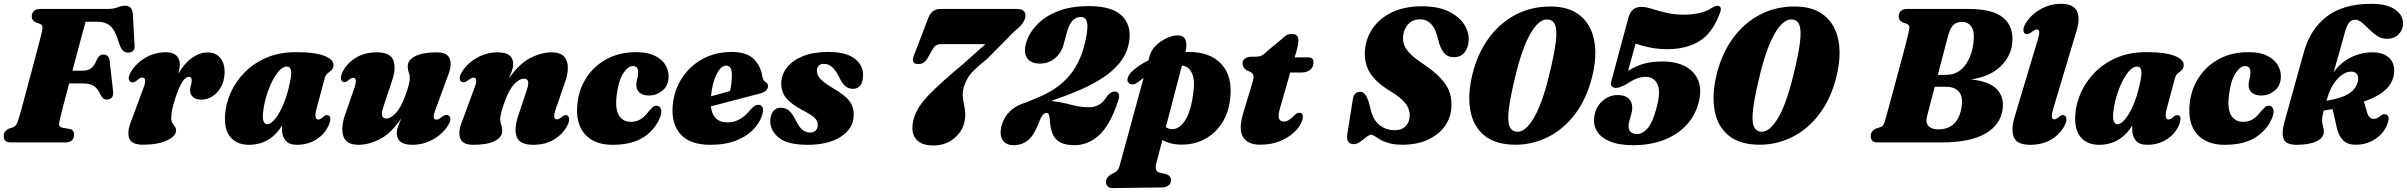

<svg xmlns="http://www.w3.org/2000/svg" viewBox="-22 -747 12624 1007"><path d="M144.5 -660.5Q144.5 -678 155.5 -689Q166.5 -700 188 -700H541Q574.5 -700 595 -708.5Q615.5 -717 634.5 -717Q669 -717 674.5 -677L683.5 -515.5Q689 -476 656 -471.5Q622.5 -466 605.5 -511L597.5 -536Q581 -589 556.2 -611Q531.5 -633 486.5 -633H427Q421.5 -613.5 410.5 -573.2Q399.5 -533 386 -481.8Q372.5 -430.5 358 -376.5H413.5Q440 -376.5 457.5 -390.5Q475 -404.5 488 -439Q500 -461 520 -461Q549 -461 553 -428L571 -269.5Q574 -246.5 564.5 -235.8Q555 -225 539.5 -225Q527 -224.5 519.2 -231.2Q511.5 -238 506 -248.5Q492 -281 471.5 -295.2Q451 -309.5 409.5 -309.5H340.5Q323 -244 309.5 -191.5Q296 -139 292 -121Q286.5 -100.5 288.5 -90.5Q290.5 -80.5 308.5 -76.5L344.5 -70.5Q366.5 -65.5 366.5 -39.5Q366.5 -22 355.2 -11Q344 0 322.5 0H35Q13 0 5.2 -9.5Q-2.5 -19 -2.5 -33.5Q-2.5 -47.5 5.5 -57.5Q13.5 -67.5 25 -72.5L48 -80Q65.5 -87 74.5 -119Q80.5 -138 90.5 -175Q100.5 -212 113.2 -259Q126 -306 139.2 -355.8Q152.5 -405.5 164.5 -451.2Q176.5 -497 185.5 -531.2Q194.5 -565.5 198 -581Q202.5 -600 200.2 -608.8Q198 -617.5 187 -622L165.5 -629.5Q155.5 -635 150 -642Q144.5 -649 144.5 -660.5Z M670 -315Q659 -316.5 654.5 -328.5Q650 -340.5 659.5 -360Q683.5 -408 734.5 -440.5Q785.5 -473 848.5 -473Q884.5 -473 902.8 -455.8Q921 -438.5 921 -409.5Q921 -398.5 919 -386.5Q917 -374.5 914 -361.5Q947 -417.5 986.5 -444.8Q1026 -472 1067 -472Q1110.5 -472 1134.2 -442Q1158 -412 1156 -363Q1154 -321 1136.5 -290Q1119 -259 1092.2 -241.8Q1065.5 -224.5 1036 -224.5Q1003.5 -224.5 989.2 -238.8Q975 -253 975 -271.5Q975 -285.5 979.2 -298.8Q983.5 -312 983.5 -326Q983.5 -344 968.5 -344Q952 -344 935 -318.8Q918 -293.5 898 -233.5Q886 -197.5 881 -172.5Q876 -147.5 876 -127Q876 -111 882.5 -101.2Q889 -91.5 895.2 -83.2Q901.5 -75 901.5 -63.5Q901.5 -33 853.8 -10.5Q806 12 726.5 12Q667 12 655.2 -23Q643.5 -58 667.5 -116L728.5 -280.5Q741 -312.5 739 -326.5Q737 -340.5 724.5 -340.5Q718 -340.5 711.2 -336.8Q704.5 -333 694 -323.5Q681 -313 670 -315Z M1638.5 -178.5Q1630 -147 1633.2 -133.5Q1636.5 -120 1647.5 -120Q1659 -120 1677 -137Q1689 -146.5 1698.5 -142.5Q1720 -136.5 1703 -92.5Q1683.5 -45.5 1638.5 -16.5Q1593.5 12.5 1535 12.5Q1494.5 12.5 1475.8 -9.8Q1457 -32 1457 -70Q1457 -79 1457.5 -89Q1395 12.5 1283 12.5Q1221 12.5 1186.8 -27.5Q1152.5 -67.5 1158.5 -147Q1162.5 -204.5 1188.5 -262.2Q1214.5 -320 1261.5 -367.8Q1308.5 -415.5 1375.8 -444.5Q1443 -473.5 1530 -473.5Q1633.5 -473.5 1682 -453Q1730.5 -432.5 1727 -403Q1725 -386 1715.8 -378.2Q1706.5 -370.5 1696.2 -362.2Q1686 -354 1681 -336.5ZM1357.5 -154Q1354.5 -121 1361.5 -108.2Q1368.5 -95.5 1378.5 -95.5Q1400.5 -95.5 1425 -128.2Q1449.5 -161 1470.5 -215.5Q1491.5 -270 1502.5 -336.5Q1513.5 -398 1482.5 -398Q1462 -398 1441.2 -375Q1420.5 -352 1402.8 -315Q1385 -278 1373 -235.5Q1361 -193 1357.5 -154Z M2327.5 -143Q2338.5 -139 2339.8 -124.8Q2341 -110.5 2329.5 -92Q2301.5 -45.5 2250.2 -16.5Q2199 12.5 2141 12.5Q2059 12.5 2059 -49Q2059 -65.5 2066.2 -85.5Q2073.5 -105.5 2082.5 -126.5Q2030.5 -48.5 1971.5 -18Q1912.5 12.5 1858.5 12.5Q1793.5 12.5 1778.8 -33.2Q1764 -79 1789 -148L1835 -281Q1846 -312.5 1844 -325.8Q1842 -339 1830.5 -339Q1819 -339 1801.5 -323Q1787.5 -312.5 1777 -318Q1768 -321.5 1766.2 -335.2Q1764.5 -349 1775.5 -371.5Q1798.5 -416 1844.5 -444.2Q1890.5 -472.5 1954 -472.5Q2025.5 -472.5 2041 -430.5Q2056.5 -388.5 2034 -323L1989.5 -189Q1967.5 -125.5 2003.5 -125.5Q2028 -125.5 2054.2 -154.2Q2080.5 -183 2101 -238Q2127.5 -308 2127.5 -337.5Q2127.5 -353.5 2122 -367.2Q2116.5 -381 2116.5 -399Q2116.5 -432.5 2156 -452.5Q2195.5 -472.5 2268.5 -472.5Q2324 -472.5 2337 -438.5Q2350 -404.5 2326 -346.5L2264.5 -179Q2251 -145.5 2253 -132.5Q2255 -119.5 2267 -119.5Q2278.5 -119.5 2300.5 -137.5Q2316 -147.5 2327.5 -143Z M2401.5 -317Q2390.5 -320.5 2389.2 -334.8Q2388 -349 2399.5 -367.5Q2427.5 -414.5 2478.5 -443.5Q2529.5 -472.5 2588 -472.5Q2669.5 -472.5 2669.5 -410.5Q2669.5 -394 2662.5 -374Q2655.5 -354 2646 -333Q2698.5 -411 2757.5 -441.8Q2816.5 -472.5 2870.5 -472.5Q2936 -472.5 2950.8 -426.5Q2965.5 -380.5 2940 -312L2894 -178.5Q2883 -147.5 2885 -134.2Q2887 -121 2899 -121Q2910 -121 2928 -136.5Q2941.5 -147 2952 -142Q2961 -138 2963 -124.5Q2965 -111 2953.5 -88.5Q2930.5 -44 2884.5 -15.8Q2838.5 12.5 2775 12.5Q2703.5 12.5 2688.2 -29.2Q2673 -71 2695 -137L2739.5 -270.5Q2750.5 -302 2748 -318Q2745.5 -334 2725.5 -334Q2701 -334 2674.8 -305.5Q2648.5 -277 2628 -222Q2601.5 -151.5 2601.5 -122Q2601.5 -106 2606.8 -92.5Q2612 -79 2612 -61Q2612 -27 2572.8 -7.2Q2533.5 12.5 2460 12.5Q2404.5 12.5 2391.8 -21.2Q2379 -55 2402.5 -113L2464.5 -280.5Q2477.5 -314 2475.8 -327Q2474 -340 2461.5 -340Q2450 -340 2428.5 -322.5Q2413 -312 2401.5 -317Z M3296.5 -400.5Q3271 -400.5 3246 -361Q3221 -321.5 3212.5 -248.5Q3203.5 -175 3224.2 -141.5Q3245 -108 3287 -108Q3315.5 -108 3337.5 -121.5Q3359.5 -135 3379.5 -162Q3392 -176 3400.8 -184.5Q3409.5 -193 3422 -192.5Q3435.5 -192.5 3443.2 -178Q3451 -163.5 3441.5 -136Q3417.5 -70 3355.8 -28.8Q3294 12.5 3190 12.5Q3094.5 12.5 3045 -43.8Q2995.5 -100 3006.5 -203Q3013.5 -276.5 3052.8 -338.2Q3092 -400 3159 -436.8Q3226 -473.5 3316 -473.5Q3375.5 -473.5 3413.5 -454.2Q3451.5 -435 3469 -404.8Q3486.5 -374.5 3484.5 -341Q3482.5 -295.5 3451.2 -270.8Q3420 -246 3381.5 -246Q3350 -246 3332.2 -261.2Q3314.5 -276.5 3315.5 -302Q3316 -320 3320.5 -334.2Q3325 -348.5 3325 -368Q3325.5 -400.5 3296.5 -400.5Z M3979.5 -160Q3970.5 -114.5 3935.8 -75Q3901 -35.5 3842.8 -11.5Q3784.5 12.5 3704 12.5Q3596 12.5 3547.2 -43Q3498.5 -98.5 3506 -191.5Q3512.5 -271 3553 -335Q3593.5 -399 3661.2 -436.8Q3729 -474.5 3816.5 -474.5Q3893.5 -474.5 3930.5 -438.2Q3967.5 -402 3976 -347.5Q3980.5 -323 3992 -317.5Q4006 -311 4006 -296Q4006 -284 3997 -273.5Q3988 -263 3964 -256.5Q3937.5 -249.5 3893.2 -238Q3849 -226.5 3799.5 -213.5Q3750 -200.5 3706.5 -189Q3716 -105 3793.5 -105Q3828 -105 3857.8 -121.8Q3887.5 -138.5 3911.5 -169Q3926.5 -185.5 3936.8 -191.8Q3947 -198 3959 -197Q3971 -195.5 3976.5 -185.5Q3982 -175.5 3979.5 -160ZM3786.5 -403Q3760 -403 3737 -358.8Q3714 -314.5 3707 -242Q3733.5 -249 3759.8 -256.2Q3786 -263.5 3806.5 -269.5Q3816 -304 3816.5 -353.5Q3817 -403 3786.5 -403Z M4228.5 -52Q4246.5 -52 4256.8 -63.2Q4267 -74.5 4267 -92Q4267 -112 4251.2 -128Q4235.5 -144 4187.5 -169Q4128 -200.5 4101.2 -232.8Q4074.5 -265 4075.5 -312.5Q4077 -357 4106 -393.8Q4135 -430.5 4189.2 -452.5Q4243.5 -474.5 4322 -474.5Q4414 -474.5 4459 -440.8Q4504 -407 4504.5 -355Q4505 -318.5 4490.8 -299.8Q4476.5 -281 4452 -281Q4428.5 -281 4411 -295.8Q4393.5 -310.5 4376 -349Q4359.5 -380.5 4341.2 -396.2Q4323 -412 4299 -412Q4263 -412 4262.5 -373.5Q4263 -354 4280 -334Q4297 -314 4348 -284Q4414.5 -245.5 4436.5 -212.2Q4458.5 -179 4455 -134.5Q4450.5 -69.5 4385.5 -28.5Q4320.5 12.5 4213.5 12.5Q4109.5 12.5 4063.8 -24Q4018 -60.5 4018 -112Q4018.5 -144 4033 -163Q4047.5 -182 4073 -182Q4101 -182 4119.5 -163.8Q4138 -145.5 4154.5 -110.5Q4171.5 -77 4188.8 -64.5Q4206 -52 4228.5 -52Z M5034 -98.5Q5021 -52 4978 -18Q4935 16 4872 16Q4806.5 16 4779.5 -21Q4752.5 -58 4770.5 -124.5Q4788.5 -188.5 4856.5 -256.5Q4924.5 -324.5 5026.5 -408.5L5146.5 -515.5H4918.5Q4897 -515.5 4887 -509Q4877 -502.5 4868.5 -487L4844 -444Q4836 -428.5 4823.8 -419.8Q4811.5 -411 4794.5 -411Q4755 -411 4770 -452.5L4846.5 -652.5Q4854.5 -674 4870.2 -687Q4886 -700 4908 -700H5311.5Q5339 -700 5349.5 -687Q5360 -674 5354.5 -653Q5351.5 -639 5339.5 -622.5Q5327.5 -606 5297.5 -582L5155.5 -438.5Q5112.5 -404 5088.5 -380.2Q5064.5 -356.5 5052.5 -335.8Q5040.5 -315 5033 -290Q5025.5 -263 5027.5 -240.8Q5029.5 -218.5 5034.2 -197.2Q5039 -176 5040.5 -152.2Q5042 -128.5 5034 -98.5Z M5231 -87.5Q5242.5 -132 5275.8 -164Q5309 -196 5360.5 -210L5424.5 -237Q5519 -275.5 5578.5 -341Q5638 -406.5 5664 -505Q5686 -589.5 5680.2 -623.8Q5674.5 -658 5648 -658Q5619.5 -658 5601.5 -636.8Q5583.5 -615.5 5573 -575.5L5557 -516Q5544.5 -468.5 5510.5 -441Q5476.5 -413.5 5432 -413.5Q5385.5 -413.5 5365.5 -441.5Q5345.5 -469.5 5359 -519Q5372.5 -569.5 5413.5 -614.2Q5454.5 -659 5523.2 -687Q5592 -715 5688 -715Q5820.5 -715 5870 -656.2Q5919.5 -597.5 5894.5 -502.5Q5874 -424 5790.2 -359.2Q5706.5 -294.5 5542.5 -236L5491 -217.5Q5546.5 -211 5595 -197.8Q5643.5 -184.5 5689 -184.5Q5718.5 -184.5 5740.8 -196.8Q5763 -209 5783 -240Q5803.5 -268.5 5825 -267Q5840.5 -266.5 5845.8 -254.2Q5851 -242 5841.5 -214.5Q5800 -90.5 5742.5 -38Q5685 14.5 5613.5 14.5Q5549 14.5 5518.8 -14.8Q5488.5 -44 5483.5 -122Q5482 -139.5 5478.8 -147Q5475.5 -154.5 5465.5 -154.5Q5456 -154.5 5447 -143.8Q5438 -133 5428 -107.5Q5402.5 -38 5370 -11.8Q5337.5 14.5 5294 14.5Q5254 14.5 5236.5 -13Q5219 -40.5 5231 -87.5Z M5945 -315Q5931.5 -304.5 5917.8 -304.5Q5904 -304.5 5896 -313.5Q5887.5 -324 5893.5 -341Q5899.5 -358 5917 -374Q5952.5 -407 6001 -430L6008.5 -456Q6016.5 -485.5 6041.8 -509.5Q6067 -533.5 6098 -547.5Q6129 -561.5 6153.5 -561.5Q6215.5 -561.5 6195.5 -474Q6204.5 -474.5 6213.5 -474.5Q6325 -474.5 6383.8 -411Q6442.5 -347.5 6430.5 -235Q6423.5 -158.5 6388.2 -103.2Q6353 -48 6298 -18.2Q6243 11.5 6176.5 11.5Q6145 11.5 6119.5 5Q6094 -1.5 6074.5 -13L6043 107Q6037.5 128 6040.8 141.2Q6044 154.5 6062 159L6089.5 165Q6106 169.5 6112.8 178Q6119.5 186.5 6119.5 197Q6119.5 214.5 6107 225Q6094.5 235.5 6074.5 236L5813 239.5Q5798 240 5788.2 231.2Q5778.5 222.5 5778.5 206.5Q5778.5 195 5786 184.5Q5793.5 174 5813.5 163Q5833 154.5 5839.5 145.5Q5846 136.5 5851 119.5L5976 -338.5Q5960.5 -327.5 5945 -315ZM6125.5 -69.5Q6163 -69 6193 -114.5Q6223 -160 6236 -254Q6247 -328 6229.2 -364.2Q6211.5 -400.5 6177 -403L6092.5 -80.5Q6107 -69.5 6125.5 -69.5Z M6536 -370 6517 -378Q6495 -391.5 6495 -413.5Q6495 -430.5 6507.5 -440Q6520 -449.5 6542 -449.5H6563Q6582 -449.5 6595.2 -456Q6608.5 -462.5 6625 -479.5L6705 -546Q6714.5 -556.5 6726 -562.8Q6737.5 -569 6753.5 -569Q6770.5 -569 6779.2 -560Q6788 -551 6788 -536.5Q6788 -527 6785.5 -512.2Q6783 -497.5 6777.5 -478L6768 -446H6841.5Q6867 -446 6867 -419.5Q6867 -395 6849.5 -380.8Q6832 -366.5 6802.5 -366.5H6745L6692 -182Q6680 -140 6686.2 -124.8Q6692.5 -109.5 6712 -109.5Q6736 -109.5 6764.5 -140Q6774.5 -149.5 6780 -152.5Q6785.5 -155.5 6792.5 -155.5Q6814 -155.5 6811 -129Q6806.5 -97.5 6777 -64.8Q6747.5 -32 6698.8 -10Q6650 12 6588 12Q6519 12 6495.5 -31.5Q6472 -75 6503 -168.5L6544 -305Q6553.5 -334 6552 -348Q6550.5 -362 6536 -370Z M7334.5 12Q7292 12 7263.8 4Q7235.5 -4 7217.5 -14.5Q7199.5 -25 7188.5 -32.8Q7177.5 -40.5 7170 -40.5Q7159.5 -40.5 7144.2 -28.2Q7129 -16 7112 -3.5Q7095 9 7079.5 9Q7039 9 7043.5 -38L7071.5 -214.5Q7076 -265.5 7110.5 -265.5Q7127 -265.5 7136.2 -254.2Q7145.5 -243 7155 -218L7171 -157.5Q7185 -111.5 7217.5 -87.8Q7250 -64 7292 -64Q7326 -64 7346 -80.8Q7366 -97.5 7370.5 -127.5Q7376.5 -164 7354 -198Q7331.5 -232 7269 -269.5Q7195 -314.5 7163.2 -365Q7131.5 -415.5 7137 -485Q7142.5 -547 7178.2 -599.2Q7214 -651.5 7279.2 -682.8Q7344.5 -714 7437.5 -714Q7519.5 -714 7574.2 -687.8Q7629 -661.5 7656 -620.8Q7683 -580 7681 -535.5Q7679.5 -498 7659.5 -472.5Q7639.5 -447 7603.5 -447Q7575.5 -447 7557.8 -463Q7540 -479 7527 -517.5L7515 -561.5Q7490.5 -645.5 7426.5 -645.5Q7388 -645.5 7364.8 -621.2Q7341.5 -597 7337.5 -560.5Q7332.5 -522.5 7354.5 -489Q7376.5 -455.5 7433.5 -418Q7499 -374.5 7534.5 -336.2Q7570 -298 7582 -259.2Q7594 -220.5 7589.5 -175.5Q7584.5 -122 7551.5 -79.5Q7518.5 -37 7463 -12.5Q7407.5 12 7334.5 12Z M8109 -713Q8208 -713 8265.8 -665.2Q8323.5 -617.5 8339.2 -534.5Q8355 -451.5 8328.5 -344.5Q8299.5 -228.5 8239.2 -149Q8179 -69.5 8098 -28.8Q8017 12 7926.5 12Q7822.5 12 7763.8 -35.8Q7705 -83.5 7689.8 -167.2Q7674.5 -251 7701 -359Q7728 -467.5 7786.2 -547Q7844.5 -626.5 7927 -669.8Q8009.5 -713 8109 -713ZM8102 -349Q8129 -458 8137.2 -522.8Q8145.5 -587.5 8134.2 -616.2Q8123 -645 8091 -645Q8048.5 -645 8006 -572.5Q7963.5 -500 7929.5 -363Q7901 -247.5 7892.2 -180.2Q7883.5 -113 7895.2 -84.5Q7907 -56 7938.5 -56Q7978.5 -56 8021.5 -126.5Q8064.5 -197 8102 -349Z M8339.5 -134Q8346.5 -185 8381.8 -216.8Q8417 -248.5 8462 -248.5Q8509 -248.5 8527.8 -220.5Q8546.5 -192.5 8533.5 -148.5L8523 -110Q8514.5 -79 8525.2 -61.5Q8536 -44 8564 -44Q8593 -44 8619.2 -73.8Q8645.5 -103.5 8666 -180.5Q8689.5 -266.5 8671.2 -305.2Q8653 -344 8608 -344Q8586.5 -344 8561.5 -334.5Q8536.5 -325 8505 -303.5Q8486.5 -295 8475.8 -290.5Q8465 -286 8453.5 -286Q8439.5 -286 8431.8 -294.5Q8424 -303 8429 -321L8519.5 -657.5Q8527 -682.5 8543.2 -696.8Q8559.5 -711 8587 -711Q8598 -711 8609.5 -709Q8621 -707 8632.5 -703.5Q8672.5 -690.5 8716.8 -680.2Q8761 -670 8804 -670Q8907 -670 8956 -706Q8967 -712 8976 -715.2Q8985 -718.5 8992.5 -715.5Q9000 -713.5 9002.8 -704.8Q9005.5 -696 8997.5 -676Q8960 -574.5 8891.8 -531.8Q8823.5 -489 8721 -489Q8676 -489 8633.2 -497.5Q8590.5 -506 8556.5 -518.5L8517 -375.5Q8561 -402.5 8602.2 -413.5Q8643.5 -424.5 8697 -424.5Q8771 -424.5 8819.8 -397.2Q8868.5 -370 8886.5 -320.5Q8904.5 -271 8885.5 -203.5Q8866 -134.5 8818 -85.8Q8770 -37 8700 -11.2Q8630 14.5 8544.5 14.5Q8468 14.5 8420.5 -5.8Q8373 -26 8353.2 -59.8Q8333.5 -93.5 8339.5 -134Z M9390 -713Q9489 -713 9546.8 -665.2Q9604.5 -617.5 9620.2 -534.5Q9636 -451.5 9609.5 -344.5Q9580.5 -228.5 9520.2 -149Q9460 -69.5 9379 -28.8Q9298 12 9207.5 12Q9103.5 12 9044.8 -35.8Q8986 -83.5 8970.8 -167.2Q8955.5 -251 8982 -359Q9009 -467.5 9067.2 -547Q9125.5 -626.5 9208 -669.8Q9290.5 -713 9390 -713ZM9383 -349Q9410 -458 9418.2 -522.8Q9426.5 -587.5 9415.2 -616.2Q9404 -645 9372 -645Q9329.5 -645 9287 -572.5Q9244.5 -500 9210.5 -363Q9182 -247.5 9173.2 -180.2Q9164.5 -113 9176.2 -84.5Q9188 -56 9219.5 -56Q9259.5 -56 9302.5 -126.5Q9345.5 -197 9383 -349Z M9979.5 -700H10303Q10431 -700 10485.5 -653.2Q10540 -606.5 10532 -522Q10525.5 -451.5 10470 -398.2Q10414.5 -345 10316 -330.5Q10412.5 -320 10451 -279.2Q10489.5 -238.5 10481.5 -176Q10471 -92.5 10390.5 -46.2Q10310 0 10159.5 0H9827Q9804.5 0 9797 -9.5Q9789.5 -19 9789.5 -33.5Q9789.5 -47 9797 -57Q9804.5 -67 9816.5 -72.5L9839.5 -80Q9851 -84.5 9856 -92.5Q9861 -100.5 9865.5 -116.5Q9870.5 -134 9880.2 -169.8Q9890 -205.5 9902.5 -251.8Q9915 -298 9928.2 -347.2Q9941.5 -396.5 9953.5 -441.5Q9965.5 -486.5 9974.2 -520Q9983 -553.5 9986 -567.5Q9992 -592 9992.5 -603.8Q9993 -615.5 9978 -622.5L9957.5 -629.5Q9936 -640.5 9936 -660.5Q9936 -678 9947.2 -689Q9958.5 -700 9979.5 -700ZM10195 -558Q10185.5 -522.5 10171.2 -467.8Q10157 -413 10141.5 -354.5H10184Q10248 -354.5 10285.2 -405.2Q10322.5 -456 10329.5 -533.5Q10334.5 -583 10317.2 -607.5Q10300 -632 10269 -632Q10239 -632 10222.5 -615.5Q10206 -599 10195 -558ZM10085 -137Q10076 -103 10093 -85.8Q10110 -68.5 10144 -68.5Q10245.5 -68.5 10265.5 -182Q10275.5 -237.5 10253 -264.8Q10230.5 -292 10183.5 -292H10125.5Q10112.5 -243 10101.5 -201.5Q10090.5 -160 10085 -137Z M10869.5 -587 10748 -181Q10737 -144.5 10739.5 -132.8Q10742 -121 10752 -121Q10763 -121 10780 -136Q10794 -147 10805 -142Q10814 -138 10815.8 -124.5Q10817.5 -111 10806.5 -88.5Q10783.5 -44 10737.2 -15.8Q10691 12.5 10626 12.5Q10556 12.5 10540 -28Q10524 -68.5 10545 -136.5L10664 -533Q10674.5 -567 10673.5 -579.8Q10672.5 -592.5 10661 -592.5Q10649.5 -592.5 10629 -575.5Q10613 -565 10602 -569.5Q10592 -573 10590.5 -586.8Q10589 -600.5 10600 -621Q10627 -668 10678 -697.5Q10729 -727 10787.5 -727Q10851.5 -727 10870.5 -689.8Q10889.5 -652.5 10869.5 -587Z M11342.5 -178.5Q11334 -147 11337.2 -133.5Q11340.5 -120 11351.5 -120Q11363 -120 11381 -137Q11393 -146.5 11402.5 -142.5Q11424 -136.5 11407 -92.5Q11387.5 -45.5 11342.5 -16.5Q11297.5 12.5 11239 12.5Q11198.5 12.5 11179.8 -9.8Q11161 -32 11161 -70Q11161 -79 11161.5 -89Q11099 12.5 10987 12.5Q10925 12.5 10890.8 -27.5Q10856.5 -67.5 10862.5 -147Q10866.5 -204.5 10892.5 -262.2Q10918.5 -320 10965.5 -367.8Q11012.5 -415.5 11079.8 -444.5Q11147 -473.5 11234 -473.5Q11337.5 -473.5 11386 -453Q11434.5 -432.5 11431 -403Q11429 -386 11419.8 -378.2Q11410.5 -370.5 11400.2 -362.2Q11390 -354 11385 -336.5ZM11061.5 -154Q11058.5 -121 11065.5 -108.2Q11072.5 -95.5 11082.5 -95.5Q11104.5 -95.5 11129 -128.2Q11153.5 -161 11174.5 -215.5Q11195.5 -270 11206.5 -336.5Q11217.5 -398 11186.5 -398Q11166 -398 11145.2 -375Q11124.5 -352 11106.8 -315Q11089 -278 11077 -235.5Q11065 -193 11061.5 -154Z M11752.5 -400.5Q11727 -400.5 11702 -361Q11677 -321.5 11668.5 -248.5Q11659.5 -175 11680.2 -141.5Q11701 -108 11743 -108Q11771.5 -108 11793.5 -121.5Q11815.5 -135 11835.5 -162Q11848 -176 11856.8 -184.5Q11865.5 -193 11878 -192.5Q11891.5 -192.5 11899.2 -178Q11907 -163.5 11897.5 -136Q11873.5 -70 11811.8 -28.8Q11750 12.5 11646 12.5Q11550.5 12.5 11501 -43.8Q11451.5 -100 11462.5 -203Q11469.5 -276.5 11508.8 -338.2Q11548 -400 11615 -436.8Q11682 -473.5 11772 -473.5Q11831.5 -473.5 11869.5 -454.2Q11907.5 -435 11925 -404.8Q11942.5 -374.5 11940.5 -341Q11938.5 -295.5 11907.2 -270.8Q11876 -246 11837.5 -246Q11806 -246 11788.2 -261.2Q11770.5 -276.5 11771.5 -302Q11772 -320 11776.5 -334.2Q11781 -348.5 11781 -368Q11781.5 -400.5 11752.5 -400.5Z M12166 -55.5Q12166 -24.5 12127.8 -6Q12089.5 12.5 12023.5 12.5Q11967.5 12.5 11955.2 -17.8Q11943 -48 11960 -109L12062 -476Q12095.5 -595.5 12182.5 -661.2Q12269.5 -727 12415 -727Q12496.5 -727 12539 -697.5Q12581.5 -668 12581.5 -624.5Q12581.5 -591.5 12559 -567.5Q12536.5 -543.5 12497 -543.5Q12468.5 -543.5 12445.8 -558.5Q12423 -573.5 12403.5 -593.5Q12384 -613.5 12366.2 -628.5Q12348.5 -643.5 12330 -643.5Q12311.5 -643.5 12299 -629Q12286.5 -614.5 12275.5 -574Q12258.5 -512 12243.8 -460.2Q12229 -408.5 12217.5 -368.5Q12254.5 -419.5 12308 -446Q12361.5 -472.5 12421.5 -472.5Q12478.5 -472.5 12509.2 -443Q12540 -413.5 12534 -361Q12529 -313.5 12490.5 -277Q12452 -240.5 12376 -214.5L12393 -157Q12402 -124.5 12427 -123.5Q12446 -123 12464 -140Q12478.5 -151 12490 -147.5Q12500 -145 12504.2 -135Q12508.5 -125 12502 -104.5Q12485.5 -51.5 12437.5 -19Q12389.5 13.5 12329 12Q12288.5 11 12266 -12Q12243.5 -35 12234 -77.5L12212 -174.5Q12189.5 -171 12165.5 -167.5Q12160.5 -148.5 12158.8 -137Q12157 -125.5 12157 -116Q12157 -98 12161.5 -85Q12166 -72 12166 -55.5ZM12181 -223 12179.5 -218.5Q12261 -231.5 12299 -257.2Q12337 -283 12344.5 -321Q12349.5 -345 12339.5 -358.2Q12329.5 -371.5 12309.5 -371.5Q12273 -371.5 12237.2 -333Q12201.5 -294.5 12181 -223Z"/></svg>

Font: Fraunces 72pt S050 Black
Style: Italic
Weight: 900
Italic angle: -16°
Version: Version 1.000; ttfautohint (v1.8.3)